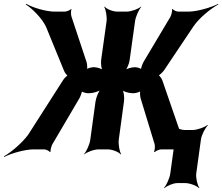

<svg xmlns="http://www.w3.org/2000/svg" viewBox="-74 -771 1147 991"><path d="M652 -263 724 -27C727 -18 725 6 721 12L725 14C729 8 749 0 757 0H814C856 0 921 20 950 39L952 36C923 17 878 -32 861 -75L764 -356C761 -365 748 -384 742 -384L741 -380C747 -380 766 -399 772 -407L924 -634C954 -679 1016 -728 1053 -748L1052 -751C1015 -732 943 -711 898 -711H846C838 -711 819 -719 817 -725L814 -723C816 -717 811 -694 806 -685L666 -450C661 -441 652 -416 654 -410L657 -412C655 -418 633 -424 625 -424H621C607 -424 579 -417 569 -408L571 -405C581 -414 593 -443 595 -460L623 -661C626 -685 643 -722 655 -735L654 -737C641 -725 603 -711 579 -711H532C508 -711 475 -725 466 -737L464 -735C472 -722 479 -685 476 -661L448 -461C446 -443 449 -413 457 -404L461 -407C453 -416 427 -424 413 -424H407C399 -424 376 -419 372 -412L374 -410C378 -417 376 -441 373 -450L295 -685C292 -694 291 -716 295 -723L293 -725C289 -718 268 -711 260 -711H209C163 -711 94 -732 62 -751L59 -748C91 -728 141 -679 163 -634L256 -407C259 -398 272 -379 279 -379V-383C272 -383 255 -364 250 -355L71 -75C39 -32 -19 17 -54 36L-52 39C-18 21 54 0 99 0H155C163 0 181 8 183 14L187 12C185 6 191 -17 196 -26L336 -264C341 -273 351 -298 349 -304L345 -302C347 -296 370 -290 378 -290H389C406 -290 437 -299 450 -310L448 -313C435 -302 422 -267 419 -247L392 -50C389 -26 372 11 360 24L361 26C374 14 411 0 435 0H482C506 0 540 14 549 26L551 24C543 11 536 -26 539 -50L566 -248C569 -268 565 -302 555 -312L552 -310C560 -299 591 -290 608 -290H618C626 -290 649 -296 653 -302L651 -304C647 -298 649 -272 652 -263ZM939 124 963 -50C966 -74 985 -111 999 -124L997 -126C982 -114 944 -100 920 -100H879C858 -100 828 -114 819 -126L817 -124C825 -111 832 -74 829 -50L805 124C802 148 785 185 773 198L775 200C788 188 820 174 841 174H882C906 174 942 188 953 200L955 198C945 185 936 148 939 124Z"/></svg>

Font: Asimov
Style: EdgeNarIt
Weight: 500
Designer: Google
Version: Version 2.000980: 2014